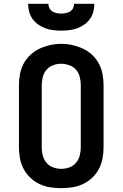

<svg xmlns="http://www.w3.org/2000/svg" viewBox="-20 -975 640 1003"><path d="M300 8Q271 8 242 3.5Q213 -1 186.5 -13.5Q160 -26 138.5 -46.5Q117 -67 103.5 -92.5Q90 -118 84.5 -147Q79 -176 79 -205V-530Q79 -559 84.5 -588Q90 -617 103.5 -642.5Q117 -668 139 -688.5Q161 -709 187 -721Q213 -733 242 -739.5Q271 -746 300 -746Q329 -746 358 -739.5Q387 -733 413 -721Q439 -709 461 -688.5Q483 -668 496.5 -642.5Q510 -617 515.5 -588Q521 -559 521 -530V-205Q521 -176 515.5 -147Q510 -118 496.5 -92.5Q483 -67 461.5 -46.5Q440 -26 413.5 -13.5Q387 -1 358 3.5Q329 8 300 8ZM300 -93Q322 -93 342.5 -100.5Q363 -108 377 -124.5Q391 -141 396.5 -162.5Q402 -184 402 -205V-530Q402 -552 396.5 -573.5Q391 -595 377 -611Q363 -627 341.5 -634.5Q320 -642 299 -642Q277 -642 256.5 -634Q236 -626 222.5 -610Q209 -594 203.5 -572.5Q198 -551 198 -530V-205Q198 -184 203.5 -162.5Q209 -141 223 -124.5Q237 -108 257.5 -100.5Q278 -93 300 -93ZM300 -815Q279 -815 258 -817.5Q237 -820 217.5 -827Q198 -834 180 -846.5Q162 -859 150 -876Q138 -893 132.5 -913.5Q127 -934 127 -955H233Q233 -943 238.5 -932Q244 -921 254 -915Q264 -909 276 -906.5Q288 -904 300 -904Q312 -904 324 -906.5Q336 -909 346 -915Q356 -921 361.5 -932Q367 -943 367 -955H473Q473 -934 467.5 -913.5Q462 -893 450 -876Q438 -859 420 -846.5Q402 -834 382.5 -827Q363 -820 342 -817.5Q321 -815 300 -815Z"/></svg>

Font: Iosevka Slab Extended
Style: Bold
Weight: 700
Width: 7
Monospace: yes
Designer: Belleve Invis
Foundry: Belleve Invis
Version: Version 11.1.0; ttfautohint (v1.8.3)